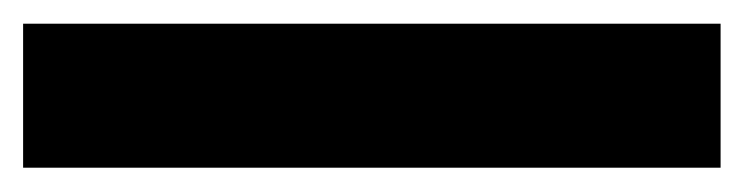

<svg xmlns="http://www.w3.org/2000/svg" viewBox="-20 1 628 162"><path d="M-0.5 142.5H588V21H-0.5Z"/></svg>

Font: Anybody SemiCondensed ExtraBold
Style: Regular
Weight: 800
Width: 4
Version: Version 1.113;gftools[0.9.25]